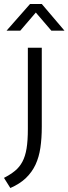

<svg xmlns="http://www.w3.org/2000/svg" viewBox="-62 -710 344 965"><path d="M78 -470H148V-72Q148 -15 141 32.5Q134 80 116.5 117.5Q99 155 68.5 184.5Q38 214 -10 235L-42 184Q-9 167 13.5 148.5Q36 130 50.5 103Q65 76 71.5 36.5Q78 -3 78 -62ZM262 -556H196L118 -647L40 -556H-29L89 -690H148Z"/></svg>

Font: Ek Mukta Light
Style: Regular
Weight: 300
Designer: Girish Dalvi and Yashodeep Gholap
Foundry: Ek Type
Version: Version 2.538;PS 1.002;hotconv 16.6.51;makeotf.lib2.5.65220;